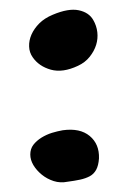

<svg xmlns="http://www.w3.org/2000/svg" viewBox="-20 -374 263 393"><path d="M108.4 -107.4Q143.6 -112.3 163.6 -95.7Q183.6 -79.1 182.6 -49.8Q181.6 -35.2 176.8 -26.4Q171.9 -17.6 163.6 -13.2Q155.3 -8.8 144 -6.3Q132.8 -3.9 118.2 -2Q103.5 1 89.8 -3.4Q76.2 -7.8 65.4 -16.6Q54.7 -25.4 48.3 -36.1Q42 -46.9 42 -57.6Q42 -69.3 48.3 -77.6Q54.7 -85.9 64.9 -92.3Q75.2 -98.6 86.4 -102.1Q97.7 -105.5 108.4 -107.4ZM170.9 -333Q177.7 -321.3 179.2 -308.1Q180.7 -294.9 176.8 -282.2Q172.9 -269.5 163.6 -257.8Q154.3 -246.1 139.6 -239.3Q108.4 -224.6 84 -231.4Q59.6 -238.3 46.9 -256.8Q40 -266.6 39.6 -278.8Q39.1 -291 44.4 -303.2Q49.8 -315.4 60.5 -326.2Q71.3 -336.9 87.9 -343.8Q120.1 -357.4 141.1 -353Q162.1 -348.6 170.9 -333Z"/></svg>

Font: Irish Grover
Style: Regular
Weight: 400
Designer: Squid
Foundry: Font Diner, Inc DBA Sideshow
Version: Version 1.000